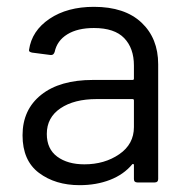

<svg xmlns="http://www.w3.org/2000/svg" viewBox="-20 -534 551 562"><path d="M255 -514Q345 -514 394 -468Q443 -422 443 -346V-10Q443 0 433 0H382Q372 0 372 -10V-51Q372 -53 371 -53.5Q370 -54 369 -54Q368 -54 367 -53Q342 -23 302 -7.5Q262 8 213 8Q142 8 94 -28Q46 -64 46 -138Q46 -213 100.5 -256.5Q155 -300 252 -300H368Q372 -300 372 -304V-342Q372 -393 343.5 -422.5Q315 -452 255 -452Q207 -452 177 -433.5Q147 -415 140 -382Q137 -373 130 -373Q129 -373 128 -373L74 -380Q65 -382 65 -386Q65 -387 65 -388Q73 -444 125 -479Q177 -514 255 -514ZM227 -53Q286 -53 329 -82.5Q372 -112 372 -162V-240Q372 -244 368 -244H263Q197 -244 157 -217Q117 -190 117 -142Q117 -98 147.5 -75.5Q178 -53 227 -53Z"/></svg>

Font: LinhAnh
Style: Regular
Weight: 400
Designer: Jeremy Tribby
Foundry: Tribby Type
Version: Version 1.408